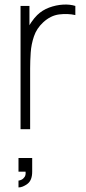

<svg xmlns="http://www.w3.org/2000/svg" viewBox="-20 -566 375 841"><path d="M61 255V225Q66 225 74 221.2Q82 217.5 87.8 209Q93.5 200.5 92 186H61V126H121V186Q121 224 100 239.5Q79 255 61 255ZM70 0V-540H109V-411L96 -428Q104.5 -450 117.5 -469Q130.5 -488 143 -500Q165 -521.5 195.2 -532.8Q225.5 -544 256 -545.8Q286.5 -547.5 310 -540V-500Q276.5 -507.5 239 -502.8Q201.5 -498 169 -468Q140.5 -441.5 128.8 -407Q117 -372.5 114.5 -335.8Q112 -299 112 -266V0Z"/></svg>

Font: Manrope ExtraLight ExtraLight
Style: Regular
Weight: 250
Version: Version 4.501